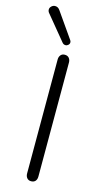

<svg xmlns="http://www.w3.org/2000/svg" viewBox="-158 -951 542 1000"><g transform="rotate(15 112.5 -451.0)"><path d="M92 -28V-642Q92 -657 100 -666.5Q108 -676 122 -676Q137 -676 145 -666.5Q153 -657 153 -642V-28Q153 -12 145 -3Q137 6 122 6Q108 6 100 -3.5Q92 -13 92 -28ZM-20 -882Q-20 -892 -11.5 -900Q-3 -908 8 -908Q24 -908 34 -893L129 -757Q133 -752 133 -745Q133 -737 126.5 -731Q120 -725 112 -725Q101 -725 94 -734L-13 -864Q-20 -872 -20 -882Z"/></g></svg>

Font: SN Pro Light
Style: Regular
Weight: 300
Designer: Tobias Whetton
Foundry: Supernotes
Version: Version 1.002